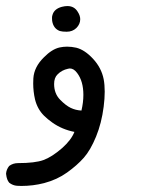

<svg xmlns="http://www.w3.org/2000/svg" viewBox="-31 -283 551 628"><path d="M27.8 250.5Q83.5 250.5 111.1 240.5Q138.7 230.5 172.4 201.2Q202.1 174.8 212.4 148.4Q172.4 140.6 140.6 118.2Q124.5 106.9 112.8 95.2Q91.3 73.7 83.5 42Q77.6 16.1 77.6 -10.3Q77.6 -18.6 78.1 -26.9Q80.6 -64 112.3 -95.2Q139.2 -122.6 164.6 -127.9Q176.3 -130.4 188.5 -130.4Q203.1 -130.4 218.3 -127Q246.1 -120.1 273.4 -90.6Q300.8 -61 308.1 -23.9Q311.5 -5.9 311.5 16.8Q311.5 39.6 308.1 65.9Q301.3 119.6 283.2 163.8Q265.1 208 243.2 232.9Q221.2 257.8 188.5 281.2Q155.8 304.7 113.3 315.9Q77.1 325.2 39.1 325.2Q30.3 325.2 24.9 324.7Q10.7 323.7 -1 314.5Q-5.4 308.6 -6.8 304.7Q-8.3 300.8 -8.8 298.6Q-9.3 296.4 -9.8 294.4Q-10.7 290 -11.2 285.2Q-10.3 271.5 -1 259.8Q11.7 250.5 27.8 250.5ZM241.7 27.3Q241.7 -17.6 221.2 -44.4Q210.4 -59.1 197.3 -59.1Q194.8 -59.1 191.4 -58.1Q170.9 -53.7 157.2 -39.6Q146 -28.8 146 -8.3Q146 23.4 166 43.5Q184.1 62 200.2 69.8Q216.3 77.6 235.4 78.6Q241.7 52.2 241.7 27.3ZM139.6 -214.8Q139.2 -218.8 139.2 -221.2Q139.2 -223.6 139.2 -226.6Q139.2 -229.5 140.6 -233.9Q146 -253.9 171.4 -260.7Q181.2 -263.2 189.5 -263.2Q211.9 -263.2 223.1 -244.6Q231.4 -231.9 231.4 -220.2Q231.4 -204.1 218.8 -191.4Q206.1 -179.2 187 -179.2Q172.9 -179.2 164.6 -181.6Q143.6 -189.5 139.6 -214.8Z"/></svg>

Font: Bakudai
Style: Medium
Weight: 500
Version: Version 1.48